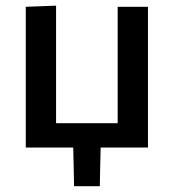

<svg xmlns="http://www.w3.org/2000/svg" viewBox="-20 -521 614 678"><path d="M71 0V-497L178 -501V-86H395.5V-497H502.5V0H335.5Q334.5 34 333.8 68.2Q333 102.5 332.5 136.5H241.5Q241 102.5 240.2 68.2Q239.5 34 238.5 0Z"/></svg>

Font: Commissioner Medium
Style: Regular
Weight: 500
Designer: Kostas Bartsokas
Foundry: Kostas Bartsokas
Version: Version 1.000; ttfautohint (v1.8.3)